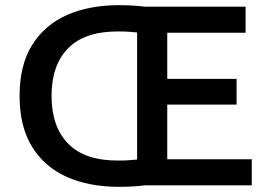

<svg xmlns="http://www.w3.org/2000/svg" viewBox="-20 -719 1034 745"><path d="M442 6Q327 6 240.5 -32Q154 -70 105 -148.5Q56 -227 56 -347Q56 -467 105 -545Q154 -623 240.5 -661Q327 -699 442 -699Q465 -699 492.5 -697.5Q520 -696 543 -693H933V-592H629V-413H898V-313H629V-101H957V0H544Q520 3 492.5 4.5Q465 6 442 6ZM437 -96Q467 -96 482.5 -97.5Q498 -99 512 -100V-593Q498 -594 483 -595.5Q468 -597 437 -597Q308 -597 244 -531.5Q180 -466 180 -347Q180 -228 244 -162Q308 -96 437 -96Z"/></svg>

Font: Ubuntu Sans SemiBold
Style: Regular
Weight: 600
Designer: Dalton Maag Ltd
Foundry: Dalton Maag Ltd
Version: Version 1.006; ttfautohint (v1.8.4.7-5d5b)